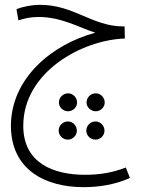

<svg xmlns="http://www.w3.org/2000/svg" viewBox="-20 -501 587 792"><path d="M325 271C383 271 453 262 516 233L499 190C445 211 392 220 331 220C202 220 76 173 76 18C76 -206 322 -337 495 -342L494 -392H487C360 -393 284 -481 146 -481C111 -481 75 -474 48 -463L56 -417C81 -425 105 -431 139 -431C234 -431 307 -387 373 -366C194 -318 25 -178 25 19C26 199 166 271 325 271ZM261 -42C281 -42 298 -59 298 -78C298 -99 281 -116 261 -116C240 -116 223 -99 223 -78C223 -59 240 -42 261 -42ZM375 -42C395 -42 412 -59 412 -78C412 -99 395 -116 375 -116C354 -116 337 -99 337 -78C337 -59 354 -42 375 -42ZM260 75C280 75 297 58 297 38C297 17 280 0 260 0C239 0 222 17 222 38C222 58 239 75 260 75ZM374 75C394 75 411 58 411 38C411 17 394 0 374 0C353 0 336 17 336 38C336 58 353 75 374 75Z"/></svg>

Font: Noto Sans Arabic UI Cn Lt
Style: Regular
Weight: 300
Width: 3
Designer: Monotype Design Team, Nadine Chahine and Nizar Qandah
Foundry: Monotype Imaging Inc.
Version: Version 2.010